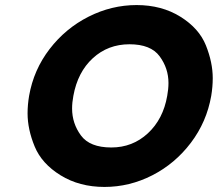

<svg xmlns="http://www.w3.org/2000/svg" viewBox="-20 -732 861 759"><path d="M393 7Q294 7 219.5 -39Q145 -85 117 -153Q89 -221 89 -284Q89 -317 95 -353Q113 -456 176 -538Q239 -620 330 -666Q421 -712 520 -712Q619 -712 693 -666Q767 -620 794 -552.5Q821 -485 821 -423Q821 -389 815 -353Q797 -250 734.5 -167.5Q672 -85 582 -39Q492 7 393 7ZM420 -149Q504 -149 564.5 -205Q625 -261 641 -353Q646 -380 646 -404Q646 -462 611 -509.5Q576 -557 492 -557Q407 -557 347 -502Q287 -447 270 -353Q265 -327 265 -303Q265 -244 300 -196.5Q335 -149 420 -149Z"/></svg>

Font: Fz Poppins
Style: Bold Italic
Weight: 700
Italic angle: -10°
Designer: Ninad Kale (Devanagari), Jonny Pinhorn (Latin)
Foundry: Indian Type Foundry
Version: Vit hóa bi Vntype.Com & FontZin.Com